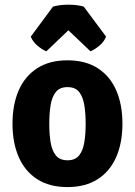

<svg xmlns="http://www.w3.org/2000/svg" viewBox="-20 -764 562 799"><path d="M489.5 -249Q489.5 -169.5 463.5 -110.2Q437.5 -51 386.5 -18.2Q335.5 14.5 260.5 14.5Q185.5 14.5 134.5 -18.5Q83.5 -51.5 57.8 -110.8Q32 -170 32 -249Q32 -329 58 -388.2Q84 -447.5 135 -480.2Q186 -513 260.5 -513Q336 -513 387 -480Q438 -447 463.8 -387.8Q489.5 -328.5 489.5 -249ZM185 -249Q185 -207 190.5 -172.5Q196 -138 212.2 -117.5Q228.5 -97 261 -97Q293.5 -97 309.5 -117.5Q325.5 -138 331 -172.5Q336.5 -207 336.5 -249Q336.5 -291 331 -325.8Q325.5 -360.5 309.5 -381Q293.5 -401.5 261 -401.5Q228.5 -401.5 212.2 -381Q196 -360.5 190.5 -325.8Q185 -291 185 -249ZM328.5 -736.5 421.5 -611.5Q412 -588.5 391.5 -572.2Q371 -556 356.5 -550.5L264.5 -638L173 -550.5Q158 -556 137.8 -572.2Q117.5 -588.5 108 -611.5L200.5 -736.5Q228.5 -744.5 264.5 -744.5Q301.5 -744.5 328.5 -736.5Z"/></svg>

Font: Signika Negative
Style: Bold
Weight: 700
Designer: Anna Giedry
Foundry: Anna Giedry
Version: Version 2.001